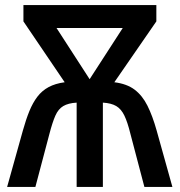

<svg xmlns="http://www.w3.org/2000/svg" viewBox="-20 -734 705 754"><path d="M594 -714V-650L429 -411Q478 -405 508.5 -382Q539 -359 559 -319Q579 -279 595 -222L657 0H547L492 -209Q481 -254 468.5 -280Q456 -306 436.5 -317.5Q417 -329 384 -331V0H281V-331Q248 -329 228.5 -317.5Q209 -306 197.5 -280Q186 -254 174 -208L119 0H8L70 -222Q82 -265 95.5 -298Q109 -331 127 -354.5Q145 -378 171 -392Q197 -406 234 -411L72 -650V-714ZM462 -624H202L332 -423Z"/></svg>

Font: Noto Sans Display SemiCondensed Medium
Style: Regular
Weight: 500
Width: 4
Designer: Monotype Design Team
Foundry: Monotype Imaging Inc.
Version: Version 2.003